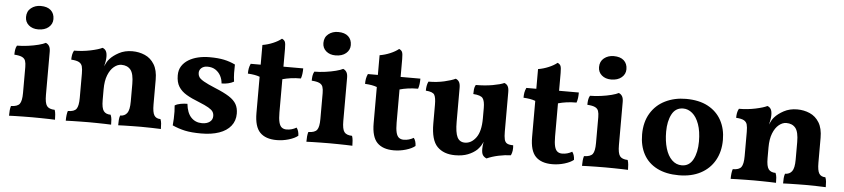

<svg xmlns="http://www.w3.org/2000/svg" viewBox="-42 -937 5234 1190"><g transform="rotate(5 2574.5 -341.5)"><path d="M34.2 2.9Q34.2 -15.1 35.6 -30.5Q37.1 -45.9 41 -58.1Q81.1 -59.1 94.7 -77.1Q108.4 -95.2 108.4 -145V-306.2Q108.4 -330.1 103.3 -345Q98.1 -359.9 82.3 -367.4Q66.4 -375 34.2 -377Q34.2 -392.1 36.1 -406.5Q38.1 -420.9 45.4 -434.1Q78.1 -434.1 113.8 -439Q149.4 -443.8 178.7 -451.4Q208 -459 222.2 -466.8Q235.4 -461.9 243.2 -449.5Q251 -437 251 -414.1V-145Q251 -95.2 264.2 -77.1Q277.3 -59.1 313 -58.1Q317.4 -45.9 318.8 -29.5Q320.3 -13.2 320.3 2.9Q305.2 2 282.2 1.5Q259.3 1 232.2 0.5Q205.1 0 178.2 0Q151.4 0 123.3 0.5Q95.2 1 72.3 1.5Q49.3 2 34.2 2.9ZM167 -545.9Q131.3 -545.9 108.6 -565.4Q85.9 -585 85.9 -616.2Q85.9 -651.9 111.1 -671.9Q136.2 -691.9 171.4 -691.9Q212.4 -691.9 234.4 -671.9Q256.3 -651.9 256.3 -617.2Q256.3 -586.9 232.2 -566.4Q208 -545.9 167 -545.9Z M604 -413.1Q604 -400.9 601.6 -385.5Q599.1 -370.1 594.2 -353Q600.1 -365.2 606.2 -377.2Q612.3 -389.2 622.1 -399.9Q642.1 -422.9 678.2 -442.4Q714.4 -461.9 761.2 -461.9Q803.2 -461.9 839.6 -446Q876 -430.2 898.2 -394Q920.4 -357.9 920.4 -298.8V-145Q920.4 -95.2 932.4 -76.7Q944.3 -58.1 971.2 -58.1Q976.1 -45.9 977.5 -31.5Q979 -17.1 979 2.9Q957 2 922.6 1Q888.2 0 855 0Q833 0 805.7 0.5Q778.3 1 753.2 1.5Q728 2 713.4 2.9Q713.4 -15.1 714.4 -30Q715.3 -44.9 720.2 -58.1Q748 -58.1 763.2 -78.1Q778.3 -98.1 778.3 -150.9V-259.8Q778.3 -323.2 758.3 -347.7Q738.3 -372.1 701.2 -372.1Q677.2 -372.1 654.8 -353.5Q632.3 -335 618.2 -299.6Q604 -264.2 604 -210.9V-145Q604 -94.2 617.7 -76.2Q631.3 -58.1 661.1 -58.1Q667 -43.9 668.2 -30Q669.4 -16.1 669.4 2.9Q655.3 2 631.3 1.5Q607.4 1 581.8 0.5Q556.2 0 532.2 0Q510.3 0 482.2 0.5Q454.1 1 428.2 1.5Q402.3 2 387.2 2.9Q387.2 -16.1 389.2 -32Q391.1 -47.9 395 -58.1Q434.1 -58.1 447.8 -76.7Q461.4 -95.2 461.4 -145V-295.9Q461.4 -325.2 456.8 -341.6Q452.1 -357.9 436.8 -366.5Q421.4 -375 388.2 -377Q388.2 -392.1 390.6 -406.5Q393.1 -420.9 400.4 -434.1Q453.1 -434.1 502.7 -444.6Q552.2 -455.1 575.2 -466.8Q589.4 -461.9 596.7 -449.5Q604 -437 604 -413.1Z M1401.4 -435.1Q1400.4 -410.2 1400.9 -382.6Q1401.4 -355 1405.3 -329.1Q1391.1 -320.8 1371.1 -315.9Q1351.1 -311 1329.1 -311Q1327.1 -336.9 1315.7 -358.4Q1304.2 -379.9 1283.7 -393.6Q1263.2 -407.2 1233.4 -407.2Q1210.4 -407.2 1196.3 -395Q1182.1 -382.8 1182.1 -363.8Q1182.1 -350.1 1189.2 -338.6Q1196.3 -327.1 1219.7 -313.5Q1243.2 -299.8 1291.5 -279.8Q1348.1 -256.8 1380.1 -236.3Q1412.1 -215.8 1425.8 -191.4Q1439.5 -167 1439.5 -132.8Q1439.5 -87.9 1413.8 -55.9Q1388.2 -23.9 1341.3 -7.6Q1294.4 8.8 1230.5 8.8Q1168.5 8.8 1128.4 0Q1088.4 -8.8 1050.3 -25.9Q1052.2 -44.9 1053.2 -67.4Q1054.2 -89.8 1053.7 -111.8Q1053.2 -133.8 1051.3 -149.9Q1065.4 -159.2 1087.4 -163.1Q1109.4 -167 1129.4 -167Q1135.3 -110.8 1161.9 -83Q1188.5 -55.2 1229.5 -55.2Q1259.3 -55.2 1277.3 -68.6Q1295.4 -82 1295.4 -105Q1295.4 -121.1 1287.8 -132.6Q1280.3 -144 1259.8 -156Q1239.3 -168 1199.2 -184.1Q1152.3 -202.1 1120.4 -221.2Q1088.4 -240.2 1071.3 -267.6Q1054.2 -294.9 1054.2 -337.9Q1054.2 -371.1 1069.3 -395Q1084.5 -418.9 1110.8 -435.1Q1137.2 -451.2 1170.7 -459Q1204.1 -466.8 1241.2 -466.8Q1294.4 -466.8 1331.3 -459Q1368.2 -451.2 1401.4 -435.1Z M1699.2 8.8Q1630.4 8.8 1595.5 -27.1Q1560.5 -63 1560.5 -147.9V-373Q1544.4 -378.9 1527.3 -381.8Q1510.3 -384.8 1486.3 -386.2Q1486.3 -403.8 1488.8 -418Q1491.2 -432.1 1498.5 -448.2H1560.5V-570.8Q1593.3 -576.2 1625.2 -589.6Q1657.2 -603 1678.2 -620.1Q1692.4 -613.8 1697.3 -602.8Q1702.1 -591.8 1702.1 -559.1V-448.2H1825.2Q1825.2 -430.2 1823.2 -414.6Q1821.3 -398.9 1816.4 -384.8Q1782.2 -384.8 1754.4 -380.9Q1726.6 -377 1702.1 -370.1V-164.1Q1702.1 -125 1707.8 -102.5Q1713.4 -80.1 1725.3 -71Q1737.3 -62 1754.4 -62Q1771.5 -62 1786.9 -66.4Q1802.2 -70.8 1816.4 -79.1Q1830.6 -61 1831.5 -29.8Q1811.5 -13.2 1774.4 -2.2Q1737.3 8.8 1699.2 8.8Z M1884.3 2.9Q1884.3 -15.1 1885.7 -30.5Q1887.2 -45.9 1891.1 -58.1Q1931.2 -59.1 1944.8 -77.1Q1958.5 -95.2 1958.5 -145V-306.2Q1958.5 -330.1 1953.4 -345Q1948.2 -359.9 1932.4 -367.4Q1916.5 -375 1884.3 -377Q1884.3 -392.1 1886.2 -406.5Q1888.2 -420.9 1895.5 -434.1Q1928.2 -434.1 1963.9 -439Q1999.5 -443.8 2028.8 -451.4Q2058.1 -459 2072.3 -466.8Q2085.4 -461.9 2093.3 -449.5Q2101.1 -437 2101.1 -414.1V-145Q2101.1 -95.2 2114.3 -77.1Q2127.4 -59.1 2163.1 -58.1Q2167.5 -45.9 2168.9 -29.5Q2170.4 -13.2 2170.4 2.9Q2155.3 2 2132.3 1.5Q2109.4 1 2082.3 0.5Q2055.2 0 2028.3 0Q2001.5 0 1973.4 0.5Q1945.3 1 1922.4 1.5Q1899.4 2 1884.3 2.9ZM2017.1 -545.9Q1981.4 -545.9 1958.7 -565.4Q1936 -585 1936 -616.2Q1936 -651.9 1961.2 -671.9Q1986.3 -691.9 2021.5 -691.9Q2062.5 -691.9 2084.5 -671.9Q2106.4 -651.9 2106.4 -617.2Q2106.4 -586.9 2082.3 -566.4Q2058.1 -545.9 2017.1 -545.9Z M2428.2 8.8Q2359.4 8.8 2324.5 -27.1Q2289.6 -63 2289.6 -147.9V-373Q2273.4 -378.9 2256.3 -381.8Q2239.3 -384.8 2215.3 -386.2Q2215.3 -403.8 2217.8 -418Q2220.2 -432.1 2227.5 -448.2H2289.6V-570.8Q2322.3 -576.2 2354.2 -589.6Q2386.2 -603 2407.2 -620.1Q2421.4 -613.8 2426.3 -602.8Q2431.2 -591.8 2431.2 -559.1V-448.2H2554.2Q2554.2 -430.2 2552.2 -414.6Q2550.3 -398.9 2545.4 -384.8Q2511.2 -384.8 2483.4 -380.9Q2455.6 -377 2431.2 -370.1V-164.1Q2431.2 -125 2436.8 -102.5Q2442.4 -80.1 2454.3 -71Q2466.3 -62 2483.4 -62Q2500.5 -62 2515.9 -66.4Q2531.2 -70.8 2545.4 -79.1Q2559.6 -61 2560.5 -29.8Q2540.5 -13.2 2503.4 -2.2Q2466.3 8.8 2428.2 8.8Z M3104 -167Q3104 -136.2 3108.2 -118.7Q3112.3 -101.1 3124.8 -94Q3137.2 -86.9 3163.1 -86.9Q3165 -70.8 3163.1 -54.4Q3161.1 -38.1 3154.3 -23.9Q3118.2 -22.9 3078.1 -14.4Q3038.1 -5.9 3005.4 8.8Q2989.3 2 2981.7 -10Q2974.1 -22 2974.1 -47.9Q2974.1 -64 2977.5 -85.4Q2978 -88.9 2978.5 -92.8Q2972.7 -78.1 2964.8 -65.9Q2955.1 -51.8 2944.3 -41Q2921.4 -20 2888.4 -7.1Q2855.5 5.9 2809.1 5.9Q2738.3 5.9 2698.2 -34.7Q2658.2 -75.2 2658.2 -178.2V-295.9Q2658.2 -338.9 2648.2 -356.4Q2638.2 -374 2594.2 -377Q2594.2 -392.1 2596.7 -406.5Q2599.1 -420.9 2605.5 -434.1Q2658.2 -434.1 2703.6 -444.6Q2749 -455.1 2772.5 -466.8Q2786.1 -461.9 2793.7 -449.5Q2801.3 -437 2801.3 -413.1V-202.1Q2801.3 -134.8 2815.7 -106Q2830.1 -77.1 2863.3 -77.1Q2903.3 -77.1 2932.4 -116.5Q2961.4 -155.8 2961.4 -236.8V-300.8Q2961.4 -344.2 2948.7 -361.6Q2936 -378.9 2889.2 -381.8Q2889.2 -397 2890.6 -411.4Q2892.1 -425.8 2899.4 -439Q2956.1 -439 3004.2 -447.5Q3052.2 -456.1 3075.2 -466.8Q3089.4 -461.9 3096.7 -449.5Q3104 -437 3104 -413.1Z M3414.1 8.8Q3345.2 8.8 3310.3 -27.1Q3275.4 -63 3275.4 -147.9V-373Q3259.3 -378.9 3242.2 -381.8Q3225.1 -384.8 3201.2 -386.2Q3201.2 -403.8 3203.6 -418Q3206.1 -432.1 3213.4 -448.2H3275.4V-570.8Q3308.1 -576.2 3340.1 -589.6Q3372.1 -603 3393.1 -620.1Q3407.2 -613.8 3412.1 -602.8Q3417 -591.8 3417 -559.1V-448.2H3540Q3540 -430.2 3538.1 -414.6Q3536.1 -398.9 3531.2 -384.8Q3497.1 -384.8 3469.2 -380.9Q3441.4 -377 3417 -370.1V-164.1Q3417 -125 3422.6 -102.5Q3428.2 -80.1 3440.2 -71Q3452.1 -62 3469.2 -62Q3486.3 -62 3501.7 -66.4Q3517.1 -70.8 3531.2 -79.1Q3545.4 -61 3546.4 -29.8Q3526.4 -13.2 3489.3 -2.2Q3452.1 8.8 3414.1 8.8Z M3599.1 2.9Q3599.1 -15.1 3600.6 -30.5Q3602.1 -45.9 3606 -58.1Q3646 -59.1 3659.7 -77.1Q3673.3 -95.2 3673.3 -145V-306.2Q3673.3 -330.1 3668.2 -345Q3663.1 -359.9 3647.2 -367.4Q3631.3 -375 3599.1 -377Q3599.1 -392.1 3601.1 -406.5Q3603 -420.9 3610.4 -434.1Q3643.1 -434.1 3678.7 -439Q3714.4 -443.8 3743.7 -451.4Q3772.9 -459 3787.1 -466.8Q3800.3 -461.9 3808.1 -449.5Q3815.9 -437 3815.9 -414.1V-145Q3815.9 -95.2 3829.1 -77.1Q3842.3 -59.1 3877.9 -58.1Q3882.3 -45.9 3883.8 -29.5Q3885.3 -13.2 3885.3 2.9Q3870.1 2 3847.2 1.5Q3824.2 1 3797.1 0.5Q3770 0 3743.2 0Q3716.3 0 3688.2 0.5Q3660.2 1 3637.2 1.5Q3614.3 2 3599.1 2.9ZM3731.9 -545.9Q3696.3 -545.9 3673.6 -565.4Q3650.9 -585 3650.9 -616.2Q3650.9 -651.9 3676 -671.9Q3701.2 -691.9 3736.3 -691.9Q3777.3 -691.9 3799.3 -671.9Q3821.3 -651.9 3821.3 -617.2Q3821.3 -586.9 3797.1 -566.4Q3772.9 -545.9 3731.9 -545.9Z M4214.4 -54.2Q4261.2 -54.2 4284.7 -98.6Q4308.1 -143.1 4308.1 -210Q4308.1 -273.9 4292.2 -317.9Q4276.4 -361.8 4250.2 -383.8Q4224.1 -405.8 4193.4 -405.8Q4146 -405.8 4123 -362.3Q4100.1 -318.8 4100.1 -253.9Q4100.1 -195.8 4113.5 -150.4Q4127 -105 4153.1 -79.6Q4179.2 -54.2 4214.4 -54.2ZM4201.2 8.8Q4122.1 8.8 4066.2 -19.5Q4010.3 -47.9 3981.7 -100.3Q3953.1 -152.8 3953.1 -224.1Q3953.1 -300.8 3986.1 -355.5Q4019 -410.2 4076.7 -438.5Q4134.3 -466.8 4205.1 -466.8Q4287.1 -466.8 4342.5 -437Q4397.9 -407.2 4426.5 -354.5Q4455.1 -301.8 4455.1 -232.9Q4455.1 -160.2 4424.1 -105.5Q4393.1 -50.8 4336.2 -21Q4279.3 8.8 4201.2 8.8Z M4740.7 -413.1Q4740.7 -400.9 4738.3 -385.5Q4735.8 -370.1 4731 -353Q4736.8 -365.2 4742.9 -377.2Q4749 -389.2 4758.8 -399.9Q4778.8 -422.9 4814.9 -442.4Q4851.1 -461.9 4897.9 -461.9Q4939.9 -461.9 4976.3 -446Q5012.7 -430.2 5034.9 -394Q5057.1 -357.9 5057.1 -298.8V-145Q5057.1 -95.2 5069.1 -76.7Q5081.1 -58.1 5107.9 -58.1Q5112.8 -45.9 5114.3 -31.5Q5115.7 -17.1 5115.7 2.9Q5093.8 2 5059.3 1Q5024.9 0 4991.7 0Q4969.7 0 4942.4 0.5Q4915 1 4889.9 1.5Q4864.7 2 4850.1 2.9Q4850.1 -15.1 4851.1 -30Q4852.1 -44.9 4856.9 -58.1Q4884.8 -58.1 4899.9 -78.1Q4915 -98.1 4915 -150.9V-259.8Q4915 -323.2 4895 -347.7Q4875 -372.1 4837.9 -372.1Q4814 -372.1 4791.5 -353.5Q4769 -335 4754.9 -299.6Q4740.7 -264.2 4740.7 -210.9V-145Q4740.7 -94.2 4754.4 -76.2Q4768.1 -58.1 4797.9 -58.1Q4803.7 -43.9 4804.9 -30Q4806.2 -16.1 4806.2 2.9Q4792 2 4768.1 1.5Q4744.1 1 4718.5 0.5Q4692.9 0 4668.9 0Q4647 0 4618.9 0.5Q4590.8 1 4564.9 1.5Q4539.1 2 4523.9 2.9Q4523.9 -16.1 4525.9 -32Q4527.8 -47.9 4531.7 -58.1Q4570.8 -58.1 4584.5 -76.7Q4598.1 -95.2 4598.1 -145V-295.9Q4598.1 -325.2 4593.5 -341.6Q4588.9 -357.9 4573.5 -366.5Q4558.1 -375 4524.9 -377Q4524.9 -392.1 4527.3 -406.5Q4529.8 -420.9 4537.1 -434.1Q4589.8 -434.1 4639.4 -444.6Q4689 -455.1 4711.9 -466.8Q4726.1 -461.9 4733.4 -449.5Q4740.7 -437 4740.7 -413.1Z"/></g></svg>

Font: Ekush
Style: Regular
Weight: 400
Designer: Jayed Ahsan Saad & S M Khalid Hossain
Foundry: Codepotro
Version: Codepotro Ekush; Version 0.600